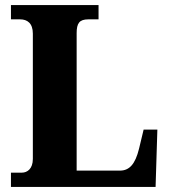

<svg xmlns="http://www.w3.org/2000/svg" viewBox="-20 -734 664 754"><path d="M23 0H591L598 -225H544L526 -150C511 -89 488 -64 451 -64H281V-604C281 -643 292 -658 327 -658H367V-714H23V-658H59C87 -658 109 -643 109 -602V-110C109 -71 87 -56 66 -56H23Z"/></svg>

Font: Noto Serif Georgian SemiCondensed ExtraBold
Style: Regular
Weight: 800
Width: 4
Designer: Monotype Design Team, Akaki Razmadze
Foundry: Google LLC
Version: Version 2.003